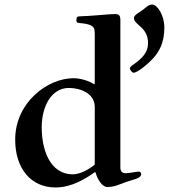

<svg xmlns="http://www.w3.org/2000/svg" viewBox="-20 -815 745 847"><path d="M553 -514C553 -507 563 -494 569 -494C584 -494 627 -527 653 -555C682 -586 705 -626 705 -694C705 -747 674 -795 652 -795C641 -795 634 -791 622 -781C612 -772 606 -769 596 -762C579 -751 571 -744 571 -736C571 -725 575 -719 598 -699C621 -679 633 -657 633 -625C633 -579 601 -554 571 -532C559 -524 553 -518 553 -514ZM47 -199C47 -71 117 12 225 12C298 12 361 -29 399 -56L402 -53C409 -26 430 10 453 10C468 10 486 7 498 2C519 -6 543 -15 571 -23C593 -29 603 -38 603 -46C603 -52 599 -58 593 -58C586 -58 576 -56 563 -54C553 -52 540 -51 534 -51C519 -51 511 -59 511 -76V-725C511 -739 510 -753 489 -753C473 -753 446 -751 414 -748C389 -746 347 -743 333 -743C320 -743 317 -739 317 -727C317 -714 323 -714 334 -713C348 -712 369 -709 381 -703C393 -697 398 -689 398 -668V-446L396 -443C375 -457 337 -470 304 -470C191 -470 47 -364 47 -199ZM164 -253C164 -348 208 -427 284 -427C333 -427 398 -404 398 -343V-89C371 -66 331 -46 302 -46C197 -46 164 -160 164 -253Z"/></svg>

Font: Monomakh Unicode
Style: Regular
Weight: 400
Version: Version 1.2